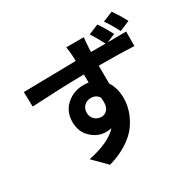

<svg xmlns="http://www.w3.org/2000/svg" viewBox="-195 -1064 1390 1368"><g transform="rotate(-30 500.0 -380.5)"><path d="M515 -357Q495 -392 449 -392Q419 -392 396 -371Q373 -350 373 -315Q373 -280 396 -258.5Q419 -237 452 -237Q485 -237 504.5 -266.5Q524 -296 515 -357ZM617 -706 616 -675H736Q697 -749 671 -788L753 -822Q789 -770 823 -704L754 -675Q818 -676 906 -676L905 -557Q785 -563 615 -563Q616 -512 616 -415Q654 -357 654 -276Q654 -169 586 -71Q550 -20 485 22Q420 64 332 89L226 -18Q400 -54 471 -132Q448 -127 425 -127Q360 -127 306 -176.5Q252 -226 252 -309.5Q252 -393 310.5 -445.5Q369 -498 453 -498Q474 -498 493 -495Q493 -540 492 -562Q298 -559 62 -546L59 -667Q443 -673 490 -674Q490 -730 480 -792H624Q622 -779 617 -706ZM887 -850Q929 -790 958 -733L874 -698Q840 -767 804 -816Z"/></g></svg>

Font: Swei Fan Sans CJK TC
Style: Bold
Weight: 700
Version: Version 2.130